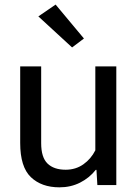

<svg xmlns="http://www.w3.org/2000/svg" viewBox="-20 -801 596 831"><path d="M67.4 -182.1V-513.7H158.2V-181.2Q158.2 -119.6 185.8 -93Q213.4 -66.4 264.2 -66.4Q307.6 -66.4 340.8 -89.8Q374 -113.3 392.6 -150.4V-513.7H483.4V0H401.4L397.5 -65.9H394.5Q366.7 -30.8 326.4 -10.5Q286.1 9.8 237.3 9.8Q159.7 9.8 113.5 -34.4Q67.4 -78.6 67.4 -182.1ZM292 -595.7 146 -730 220.7 -781.2 343.3 -634.3Z"/></svg>

Font: RobotoFlex
Style: Regular
Weight: 400
Designer: Berlow after Robertson
Foundry: Google
Version: Version 2.136